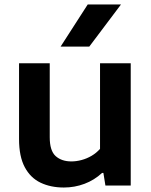

<svg xmlns="http://www.w3.org/2000/svg" viewBox="-20 -828 674 857"><path d="M265 9Q206.5 9 161.2 -12.5Q116 -34 90.5 -81.8Q65 -129.5 65 -207.5V-545.5H202V-215.5Q202 -155 228.5 -131.2Q255 -107.5 298.5 -107.5Q321 -107.5 344.2 -113.8Q367.5 -120 388.8 -132.5Q410 -145 426.5 -163.5V-545.5H563.5V0H450.5L441.5 -56H435.5Q401 -24 357 -7.5Q313 9 265 9ZM250.5 -620 371.5 -808H520L378.5 -620Z"/></svg>

Font: Encode Sans SemiExpanded SemiBold
Style: Regular
Weight: 600
Width: 6
Designer: Multiple Designers
Foundry: Impallari Type
Version: Version 3.002